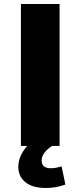

<svg xmlns="http://www.w3.org/2000/svg" viewBox="-20 -725 400 954"><path d="M84 0V-705H276V0ZM207 209Q142 209 106.5 180.5Q71 152 71 104Q71 59 102 16.5Q133 -26 182 -49L239 0Q223 10 211 22Q199 34 193 46.5Q187 59 187 73Q187 93 199.5 102Q212 111 230 111Q247 111 259 108.5Q271 106 286 102L305 192Q279 201 257 205Q235 209 207 209Z"/></svg>

Font: Nunito Sans 7pt Black
Style: Regular
Weight: 900
Designer: Vernon Adams
Foundry: Vernon Adams
Version: Version 3.101;gftools[0.9.27]